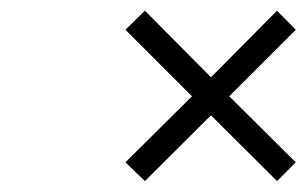

<svg xmlns="http://www.w3.org/2000/svg" viewBox="-20 -408 567 355"><path d="M403.8 -230 526.9 -107.9 492.2 -73.2 370.1 -194.8 248 -73.2 211.9 -107.9 335 -230 211.9 -353 248 -388.2 370.1 -265.1 492.2 -388.2 526.9 -353Z"/></svg>

Font: Linear Smooth
Style: Regular
Weight: 400
Designer: Philipp H. Poll, Flanker
Foundry: Philipp H. Poll, reworked by Flanker
Version: Version 1.061 | FøM Fix